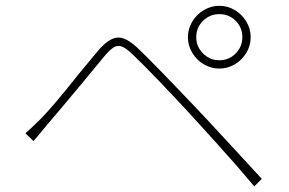

<svg xmlns="http://www.w3.org/2000/svg" viewBox="-20 -705 1017 675"><path d="M751 -493.2Q785.2 -493.2 808.6 -517.1Q832 -541 832 -574.2Q832 -608.4 808.6 -631.8Q785.2 -655.3 751 -655.3Q717.8 -655.3 693.8 -631.8Q669.9 -608.4 669.9 -574.2Q669.9 -541 693.8 -517.1Q717.8 -493.2 751 -493.2ZM751 -684.6Q780.3 -684.6 805.7 -669.4Q831.1 -654.3 846.2 -628.9Q861.3 -603.5 861.3 -574.2Q861.3 -544.9 846.2 -519.5Q831.1 -494.1 805.7 -479Q780.3 -463.9 751 -463.9Q721.7 -463.9 696.3 -479Q670.9 -494.1 655.8 -519.5Q640.6 -544.9 640.6 -574.2Q640.6 -603.5 655.8 -628.9Q670.9 -654.3 696.3 -669.4Q721.7 -684.6 751 -684.6ZM127 -291Q168 -333 254.9 -442.4L325.2 -527.3Q361.3 -569.3 391.1 -572.8Q420.9 -576.2 462.9 -537.1Q515.6 -487.3 664.1 -331.1Q710 -283.2 820.3 -163.1Q860.4 -120.1 900.4 -76.2L874 -49.8L810.5 -124Q754.9 -187.5 642.6 -310.5Q594.7 -362.3 537.1 -422.4Q479.5 -482.4 445.3 -514.6Q422.9 -536.1 408.2 -541.5Q393.6 -546.9 379.9 -538.6Q366.2 -530.3 345.7 -505.9Q306.6 -459 267.6 -411.1Q164.1 -287.1 147.5 -268.6Q135.7 -254.9 116.2 -230.5L97.7 -209L69.3 -236.3Q90.8 -254.9 127 -291Z"/></svg>

Font: Min Sans VF VF
Style: Regular
Weight: 400
Designer: Jinseong-Kim, NotoSansCJK, Nunito
Foundry: Jinseong-Kim
Version: Version 1.420;Glyphs 3.1.2 (3151)